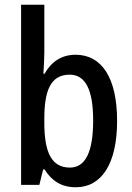

<svg xmlns="http://www.w3.org/2000/svg" viewBox="-20 -780 557 810"><path d="M167 -559V-760H69V0H146L162 -65H168C199 -16 240 10 300 10C409 10 474 -90 474 -270C474 -452 409 -549 299 -549C240 -549 197 -520 168 -469H163C165 -499 167 -531 167 -559ZM274 -465C341 -465 373 -400 373 -272C373 -138 340 -73 275 -73C198 -73 167 -136 167 -262V-279C167 -393 191 -465 274 -465Z"/></svg>

Font: Noto Sans Armenian Condensed Medium
Style: Regular
Weight: 500
Width: 3
Designer: Monotype Design Team
Foundry: Monotype Imaging Inc.
Version: Version 2.008